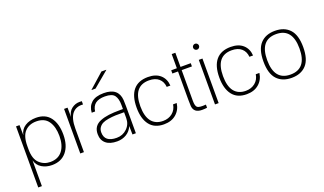

<svg xmlns="http://www.w3.org/2000/svg" viewBox="-87 -1321 3501 2077"><g transform="rotate(-20 1663.5 -282.5)"><path d="M111 190H69V-513H109L111 -397Q123 -460 175.5 -493.5Q228 -527 302 -527Q410 -527 465 -454Q520 -381 520 -255Q520 -130 460.5 -58Q401 14 294 14Q228 14 177.5 -16.5Q127 -47 111 -107ZM111 -233Q111 -123 163 -73.5Q215 -24 288 -24Q379 -24 427 -86Q475 -148 475 -255Q475 -361 431 -425Q387 -489 292 -489Q210 -489 160.5 -437.5Q111 -386 111 -271Z M804 -527Q823 -527 831 -526V-488Q752 -495 708 -442Q664 -389 664 -271V0H622V-513H662L663 -405Q673 -465 713.5 -496Q754 -527 804 -527Z M1082 -527Q1249 -527 1260 -384Q1262 -357 1262 -313V0H1223L1221 -98Q1199 -44 1151.5 -15Q1104 14 1044 14Q960 14 915 -24Q870 -62 870 -132Q870 -180 892 -212.5Q914 -245 958 -262.5Q1002 -280 1056.5 -287Q1111 -294 1188 -294H1220V-341Q1220 -413 1192 -451Q1164 -489 1081 -489Q1012 -489 974 -461Q936 -433 928 -372H889Q893 -443 940 -485Q987 -527 1082 -527ZM913 -136Q913 -24 1052 -24Q1122 -24 1171 -71.5Q1220 -119 1220 -190V-257Q1161 -258 1120.5 -256.5Q1080 -255 1037.5 -248Q995 -241 970 -228Q945 -215 929 -192Q913 -169 913 -136ZM972 -603V-606L1140 -755H1195V-752L1017 -603Z M1591 -527Q1681 -527 1732.5 -481Q1784 -435 1789 -357H1747Q1742 -418 1701.5 -453.5Q1661 -489 1589 -489Q1407 -489 1407 -257Q1407 -141 1453 -82.5Q1499 -24 1586 -24Q1650 -24 1694 -60Q1738 -96 1747 -156H1789Q1778 -79 1723.5 -32.5Q1669 14 1583 14Q1474 14 1419 -57.5Q1364 -129 1364 -256Q1364 -390 1421.5 -458.5Q1479 -527 1591 -527Z M1961 -118Q1961 -57 1982.5 -41.5Q2004 -26 2080 -32V4Q2057 8 2022 8Q1929 8 1921 -72Q1919 -97 1919 -145V-472H1854V-509H1919V-672H1961V-509H2079V-472H1961Z M2215 -513V0H2173V-513ZM2170 -633Q2160 -643 2160 -657Q2160 -671 2170 -681Q2180 -691 2194 -691Q2208 -691 2218 -681Q2228 -671 2228 -657Q2228 -643 2218 -633Q2208 -623 2194 -623Q2180 -623 2170 -633Z M2543 -527Q2633 -527 2684.5 -481Q2736 -435 2741 -357H2699Q2694 -418 2653.5 -453.5Q2613 -489 2541 -489Q2359 -489 2359 -257Q2359 -141 2405 -82.5Q2451 -24 2538 -24Q2602 -24 2646 -60Q2690 -96 2699 -156H2741Q2730 -79 2675.5 -32.5Q2621 14 2535 14Q2426 14 2371 -57.5Q2316 -129 2316 -256Q2316 -390 2373.5 -458.5Q2431 -527 2543 -527Z M2867 -257Q2867 -24 3053 -24Q3239 -24 3239 -257Q3239 -489 3053 -489Q2867 -489 2867 -257ZM2824 -257Q2824 -396 2884.5 -461.5Q2945 -527 3053 -527Q3161 -527 3221.5 -461.5Q3282 -396 3282 -257Q3282 -117 3221.5 -51.5Q3161 14 3053 14Q2945 14 2884.5 -51.5Q2824 -117 2824 -257Z"/></g></svg>

Font: Nacelle UltraLight
Style: Regular
Weight: 200
Designer: Sora Sagano
Foundry: Sora Sagano
Version: Version 1.000;FEAKit 1.0